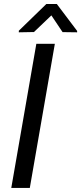

<svg xmlns="http://www.w3.org/2000/svg" viewBox="-20 -927 400 947"><path d="M260.3 -907.2H208.5L72.8 -775.4V-767.6L147.5 -769L233.4 -851.1L288.6 -768.6L360.4 -767.6V-774.4ZM250.5 -710.9H159.2L35.6 0H127Z"/></svg>

Font: Roboto
Style: Italic
Weight: 400
Italic angle: -12°
Designer: Google
Version: Version 2.137; 2017